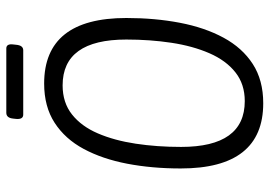

<svg xmlns="http://www.w3.org/2000/svg" viewBox="-146 -724 875 624"><g transform="rotate(-90 292.0 -411.5)"><path d="M269 6Q57 6 57 -262Q57 -356 72.5 -436.5Q88 -517 120.5 -577.5Q153 -638 205.5 -672Q258 -706 333 -706Q546 -706 546 -439Q546 -346 530.5 -265Q515 -184 482 -123Q449 -62 396.5 -28Q344 6 269 6ZM276 -54Q331 -54 369.5 -84.5Q408 -115 431.5 -169Q455 -223 465.5 -292.5Q476 -362 476 -439Q476 -646 327 -646Q271 -646 232.5 -615.5Q194 -585 171 -531.5Q148 -478 137.5 -408.5Q127 -339 127 -261Q127 -54 276 -54ZM232 -774Q216 -774 218 -797L219 -806Q221 -829 238 -829H447Q463 -829 460 -806L459 -797Q457 -774 441 -774Z"/></g></svg>

Font: Asap Condensed Condensed Light
Style: Italic
Weight: 300
Width: 3
Italic angle: -6°
Designer: Pablo Cosgaya
Foundry: Omnibus-Type
Version: Version 3.001; ttfautohint (v1.8.4.7-5d5b)